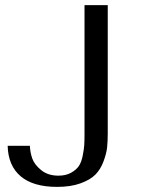

<svg xmlns="http://www.w3.org/2000/svg" viewBox="-20 -720 562 752"><path d="M311 -700H402V-198Q402 -166 399.5 -142.5Q397 -119 385.5 -88Q374 -57 354 -36.5Q334 -16 295.5 -2Q257 12 204 12Q110 12 61 -29.5Q12 -71 10 -149H97Q98 -123 106.5 -99Q115 -75 141.5 -53.5Q168 -32 209 -32Q238 -32 258.5 -43.5Q279 -55 289 -70Q299 -85 304 -110.5Q309 -136 310 -152Q311 -168 311 -195Z"/></svg>

Font: Tenor Sans
Style: Regular
Weight: 400
Designer: Denis Masharov
Foundry: Denis Masharov
Version: Version 1.1